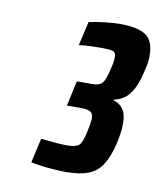

<svg xmlns="http://www.w3.org/2000/svg" viewBox="-55 -850 408 480"><g transform="rotate(10 149.5 -610.0)"><path d="M143 -416Q123 -416 97 -418.5Q71 -421 54 -425L68 -487Q87 -485 104.5 -483.5Q122 -482 133 -482Q156 -482 164 -488.5Q172 -495 178 -522Q180 -531 182 -542Q184 -553 184 -560Q184 -571 177 -575.5Q170 -580 153 -580H117L131 -644H171Q188 -644 195.5 -652.5Q203 -661 210 -693Q212 -700 213 -707.5Q214 -715 214 -720Q214 -732 206 -734.5Q198 -737 180 -737Q167 -737 151 -736.5Q135 -736 120 -734L134 -795Q154 -799 175 -801.5Q196 -804 214 -804Q258 -804 278.5 -790Q299 -776 299 -738Q299 -727 297 -716Q295 -705 292 -694Q284 -659 269.5 -639.5Q255 -620 230 -615V-613Q245 -609 254 -596.5Q263 -584 263 -560Q263 -547 261 -534Q259 -521 256 -507Q248 -474 235 -453.5Q222 -433 200 -424.5Q178 -416 143 -416Z"/></g></svg>

Font: Saira Condensed
Style: Bold Italic
Weight: 700
Width: 3
Italic angle: -12°
Designer: Hector Gatti with collaboration of the Omnibus-Type team
Foundry: Omnibus-Type
Version: Version 1.101